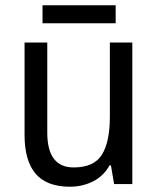

<svg xmlns="http://www.w3.org/2000/svg" viewBox="-20 -697 599 727"><path d="M481 -536V0H412L400 -71H395Q372 -30 332 -10Q292 10 245 10Q157 10 115 -39Q73 -88 73 -186V-536H159V-195Q159 -63 259 -63Q336 -63 366 -111.5Q396 -160 396 -255V-536ZM418 -677V-609H141V-677Z"/></svg>

Font: Noto Sans Telugu SemiCondensed
Style: Regular
Weight: 400
Width: 4
Designer: Jelle Bosma - Monotype Design Team
Foundry: Monotype Imaging Inc.
Version: Version 2.005; ttfautohint (v1.8.4.7-5d5b)